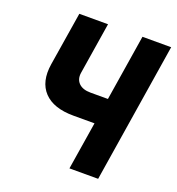

<svg xmlns="http://www.w3.org/2000/svg" viewBox="-132 -837 867 943"><g transform="rotate(20 301.0 -365.0)"><path d="M336 0 376 -250H266Q161 -250 111.5 -302.5Q62 -355 77 -450L122 -730H272L229 -460Q224 -426 244.5 -405.5Q265 -385 306 -385H397L452 -730H602L486 0Z"/></g></svg>

Font: JetBrains Mono NL ExtraBold
Style: Italic
Weight: 800
Italic angle: -9°
Monospace: yes
Designer: Philipp Nurullin, Konstantin Bulenkov
Foundry: JetBrains
Version: Version 2.305; ttfautohint (v1.8.4.7-5d5b)